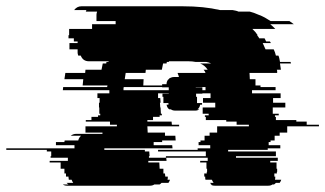

<svg xmlns="http://www.w3.org/2000/svg" viewBox="-170 -591 1035 611"><path d="M806 -194H845V-189H744V-169H720V-159H704V-144H691V-139H685V-129H722V-119H682V-114H556V-109H708V-94H581V-89H714V-79H690V-74H710V-54H712V-44H711V-39H703V-29H706V-27Q706 -22 705 -19H725Q724 -15 720 -9H708Q704 -5 702 -4H697Q692 0 683 0H514Q505 0 500 -4H504Q502 -5 498 -9H510Q508 -11 507 -13.5Q506 -16 504 -19H484Q483 -21 483 -26V-29H480V-39H488V-44H489V-54H487V-74H467V-79H491V-89H359L360 -79H302V-74H337L338 -54H350V-39H355L356 -29H364V-27Q364 -22 363 -19H371Q370 -15 366 -9H344Q340 -5 338 -4H321Q316 0 306 0H44Q35 0 30 -4H48Q46 -5 42 -9H63Q59 -15 58 -19H49Q49 -21 48.5 -23Q48 -25 48 -27V-29H40V-39H35V-54H23V-74H-12V-79H46V-89H-9V-94H-7V-109H-21V-114H-150V-119H67V-129H8V-139H35Q35 -142 36 -144H79Q81 -153 88 -159H55Q63 -165 72 -165H156V-169H102V-189H202V-194H180V-204H103V-209H121V-219H142V-224H149V-229H146V-249H145V-264H147V-279H140V-294H178V-304H30L31 -314H171Q171 -316 171.5 -317Q172 -318 172 -319H93L95 -339H35L38 -359H101L102 -369H153Q154 -374 155 -379Q156 -384 157 -389H168Q168 -391 168.5 -392Q169 -393 169 -394H175Q175 -395 175.5 -395Q176 -395 176 -396H113Q94 -396 87 -414H79Q77 -420 77 -423V-434H51V-454H77V-459H65V-469H48V-479H50V-499H123V-514H198V-524H137V-544Q137 -548 139 -554H103Q103 -555 105 -559H66Q75 -571 89 -571H412Q479 -571 530 -559H570Q575 -558 580 -557Q585 -556 589 -554H625Q633 -552 639.5 -549.5Q646 -547 653 -544Q664 -540 673 -535Q682 -530 691 -524H751Q757 -520 765 -514H690Q695 -510 698.5 -506.5Q702 -503 706 -499H633Q643 -490 650 -479H648Q650 -477 652 -474Q654 -471 655 -469H672Q675 -464 677 -459H689L692 -454H666L675 -434H701Q703 -430 705 -424.5Q707 -419 708 -414H716Q718 -410 719 -404.5Q720 -399 721 -394H755Q755 -391 756 -389H721L724 -369H711Q712 -367 712 -364Q712 -361 712 -359H624Q624 -355 624.5 -349.5Q625 -344 625 -339H643V-319H659V-314H707V-304H632V-294H723V-279H699V-264H738V-249H698V-229H717V-224H705V-219H708V-209H773V-204H806ZM521 -189H622V-194H583V-204H550V-209H485V-219H482V-224H494V-229H475V-249H515V-264H476V-279H500V-294H409V-304H484V-314H436V-319H420V-321Q420 -326 419.5 -330.5Q419 -335 419 -339H401Q399 -350 395 -359H484Q483 -362 481.5 -364.5Q480 -367 478 -369H491Q482 -383 467 -389H502Q498 -391 494.5 -392Q491 -393 486 -394H452Q447 -395 441.5 -395.5Q436 -396 430 -396H368Q368 -395 367.5 -395Q367 -395 367 -394H361Q361 -393 360.5 -392Q360 -391 360 -389H349Q348 -384 347 -379Q346 -374 345 -369H294L293 -359H230L227 -339H287Q287 -335 286.5 -329.5Q286 -324 286 -319H364V-314H224Q223 -312 223 -309Q223 -306 223 -304H371V-294H333V-279H340L341 -264H339L340 -249H341L342 -229H345V-224H338V-219H317V-209H299V-204H376L377 -194H400V-189H299L300 -169H355V-159H388L389 -144H346V-139H319V-129H378L379 -119H162V-114H291V-109H305L306 -94H304V-89H358V-94H485V-109H333V-114H459V-119H499V-129H462V-139H468V-144H481V-159H497V-169H521ZM474 -293H454V-283H457V-263H473V-258H467Q465 -247 458 -243H464Q459 -239 451 -239H388Q379 -239 374 -243H369Q362 -247 360 -258H366V-263H350V-283H347V-293H367V-313H346V-323H360V-324Q360 -331 365 -338H366Q368 -341 371 -343H372Q377 -346 384 -346H447Q453 -346 459 -343H458Q460 -342 464 -338H463Q467 -333 467 -324V-323H453V-313H474Z"/></svg>

Font: Rubik Glitch
Style: Regular
Weight: 400
Designer: Hubert and Fischer, NaN
Foundry: Hubert and Fischer, NaN
Version: Version 2.200